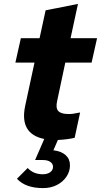

<svg xmlns="http://www.w3.org/2000/svg" viewBox="-20 -712 518 985"><path d="M201 253Q111 253 67 205L122 150Q152 182 199 182Q223 182 237.5 171.5Q252 161 252 144Q252 128 238 118.5Q224 109 201 109H160L207 1Q79 -25 109 -168L157 -391H59L87 -516H183L214 -659L380 -692L342 -516H478L450 -391H315L273 -193Q265 -158 279 -142.5Q293 -127 332 -127Q344 -127 355 -128.5Q366 -130 391 -135L363 -5Q347 -1 324 2Q301 5 277 6L254 59Q295 64 317 84Q339 104 339 136Q339 168 320.5 195Q302 222 271 237.5Q240 253 201 253Z"/></svg>

Font: Red Hat Text
Style: Bold Italic
Weight: 700
Italic angle: -12°
Designer: Pentagram, MCKL
Foundry: Pentagram, MCKL
Version: Version 1.023; ttfautohint (v1.8.3)